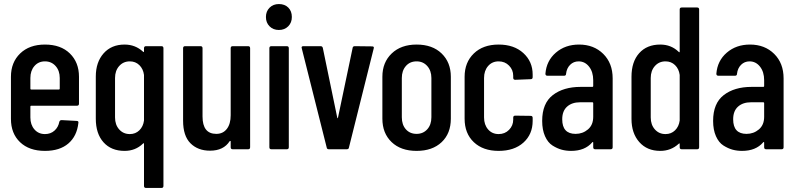

<svg xmlns="http://www.w3.org/2000/svg" viewBox="-20 -737 3930 948"><path d="M370 -225Q370 -215 360 -215H134Q130 -215 130 -211V-157Q130 -121 150 -98Q170 -75 202 -75Q230 -75 249 -92Q268 -109 273 -136Q276 -144 284 -144L358 -140Q369 -140 367 -130Q360 -65 317.5 -28.5Q275 8 202 8Q124 8 79 -35Q34 -78 34 -150V-358Q34 -429 79.5 -473Q125 -517 202 -517Q280 -517 325 -473Q370 -429 370 -358ZM130 -352V-299Q130 -295 134 -295H271Q275 -295 275 -299V-352Q275 -388 254.5 -411Q234 -434 202 -434Q170 -434 150 -411Q130 -388 130 -352Z M691 -499Q691 -509 701 -509H777Q787 -509 787 -499V181Q787 191 777 191H701Q691 191 691 181V-26Q691 -33 686 -28Q649 8 595 8Q529 8 491 -34.5Q453 -77 453 -151V-359Q453 -430 491.5 -473.5Q530 -517 595 -517Q648 -517 686 -482Q691 -477 691 -484ZM621 -75Q649 -75 668 -93.5Q687 -112 691 -142V-367Q687 -397 668 -415.5Q649 -434 621 -434Q589 -434 568.5 -411Q548 -388 548 -352V-157Q548 -121 568.5 -98Q589 -75 621 -75Z M1119 -499Q1119 -509 1129 -509H1205Q1215 -509 1215 -499V-10Q1215 0 1205 0H1129Q1119 0 1119 -10V-39Q1118 -43 1114 -40Q1084 7 1017 7Q957 7 920.5 -29.5Q884 -66 884 -141V-499Q884 -509 894 -509H970Q980 -509 980 -499V-162Q980 -76 1048 -76Q1081 -76 1100 -100.5Q1119 -125 1119 -168Z M1357 -717Q1386 -717 1403.5 -699.5Q1421 -682 1421 -653Q1421 -625 1403 -607Q1385 -589 1357 -589Q1329 -589 1311 -607Q1293 -625 1293 -653Q1293 -681 1311 -699Q1329 -717 1357 -717ZM1320 0Q1310 0 1310 -10V-499Q1310 -509 1320 -509H1396Q1406 -509 1406 -499V-10Q1406 0 1396 0Z M1604 0Q1594 0 1593 -9L1470 -498V-500L1469 -502Q1469 -509 1478 -509H1563Q1572 -509 1574 -500L1645 -157Q1647 -149 1649 -157L1721 -500Q1722 -509 1732 -509L1817 -508Q1829 -508 1825 -497L1703 -9Q1702 0 1692 0Z M1868 -151V-358Q1868 -429 1914 -473Q1960 -517 2037 -517Q2115 -517 2160.5 -473Q2206 -429 2206 -358V-151Q2206 -78 2160.5 -35Q2115 8 2037 8Q1959 8 1913.5 -35.5Q1868 -79 1868 -151ZM2037 -76Q2069 -76 2089.5 -98.5Q2110 -121 2110 -158V-352Q2110 -388 2089.5 -411Q2069 -434 2037 -434Q2004 -434 1984 -411Q1964 -388 1964 -352V-158Q1964 -121 1984 -98.5Q2004 -76 2037 -76Z M2274 -151V-358Q2274 -429 2319.5 -473Q2365 -517 2442 -517Q2518 -517 2564 -475Q2610 -433 2610 -369V-356Q2610 -346 2600 -346L2524 -343Q2514 -343 2514 -353V-363Q2514 -392 2493.5 -413Q2473 -434 2442 -434Q2410 -434 2390 -411Q2370 -388 2370 -352V-157Q2370 -121 2390 -98Q2410 -75 2442 -75Q2473 -75 2493.5 -96Q2514 -117 2514 -146V-156Q2514 -166 2524 -166L2600 -165Q2610 -165 2610 -155V-140Q2610 -74 2564.5 -33Q2519 8 2442 8Q2365 8 2319.5 -35Q2274 -78 2274 -151Z M2839 -517Q2912 -517 2958.5 -471Q3005 -425 3005 -350V-10Q3005 0 2995 0H2919Q2909 0 2909 -10V-32Q2909 -39 2904 -34Q2868 8 2800 8Q2775 8 2753 2Q2731 -4 2708 -18.5Q2685 -33 2671 -64.5Q2657 -96 2657 -140Q2657 -227 2709.5 -267.5Q2762 -308 2847 -308H2905Q2909 -308 2909 -312V-341Q2909 -382 2888.5 -408Q2868 -434 2837 -434Q2812 -434 2795 -417Q2778 -400 2775 -373Q2775 -363 2765 -363H2683Q2673 -363 2673 -373Q2678 -437 2724.5 -477Q2771 -517 2839 -517ZM2822 -76Q2857 -76 2883 -98Q2909 -120 2909 -160V-228Q2909 -232 2905 -232H2844Q2804 -232 2780 -210.5Q2756 -189 2756 -148Q2756 -76 2822 -76Z M3336 -690Q3336 -700 3346 -700H3422Q3432 -700 3432 -690V-10Q3432 0 3422 0H3346Q3336 0 3336 -10V-25Q3336 -32 3331 -27Q3293 8 3240 8Q3175 8 3136.5 -35.5Q3098 -79 3098 -150V-358Q3098 -432 3136 -474.5Q3174 -517 3240 -517Q3294 -517 3331 -481Q3336 -476 3336 -483ZM3266 -75Q3294 -75 3313 -93.5Q3332 -112 3336 -142V-367Q3332 -397 3313 -415.5Q3294 -434 3266 -434Q3234 -434 3213.5 -411Q3193 -388 3193 -352V-157Q3193 -121 3213.5 -98Q3234 -75 3266 -75Z M3683 -517Q3756 -517 3802.5 -471Q3849 -425 3849 -350V-10Q3849 0 3839 0H3763Q3753 0 3753 -10V-32Q3753 -39 3748 -34Q3712 8 3644 8Q3619 8 3597 2Q3575 -4 3552 -18.5Q3529 -33 3515 -64.5Q3501 -96 3501 -140Q3501 -227 3553.5 -267.5Q3606 -308 3691 -308H3749Q3753 -308 3753 -312V-341Q3753 -382 3732.5 -408Q3712 -434 3681 -434Q3656 -434 3639 -417Q3622 -400 3619 -373Q3619 -363 3609 -363H3527Q3517 -363 3517 -373Q3522 -437 3568.5 -477Q3615 -517 3683 -517ZM3666 -76Q3701 -76 3727 -98Q3753 -120 3753 -160V-228Q3753 -232 3749 -232H3688Q3648 -232 3624 -210.5Q3600 -189 3600 -148Q3600 -76 3666 -76Z"/></svg>

Font: Barlow Condensed Medium
Style: Regular
Weight: 500
Width: 3
Designer: Jeremy Tribby
Foundry: Tribby Type
Version: Version 1.422;hotconv 1.0.109;makeotfexe 2.5.65596